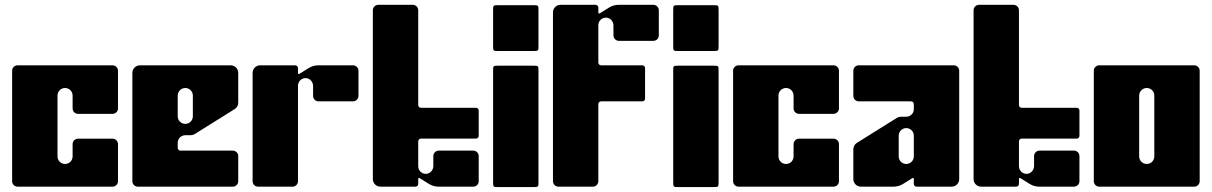

<svg xmlns="http://www.w3.org/2000/svg" viewBox="-20 -770 4998 792"><path d="M466.7 -322.8V-478.2C466.7 -490.5 456.6 -500.6 444.2 -500.6H52.5C40.1 -500.6 30 -490.5 30 -478.2V-22.5C30 -10.1 40 0 52.5 0H444.2C456.6 0 466.7 -10 466.7 -22.5V-175.5C466.7 -187.9 456.6 -198 444.2 -198H302C289.6 -198 279.5 -187.9 279.5 -175.5V-124.8C279.5 -107.5 265.6 -93.6 248.3 -93.6C231.1 -93.6 217.2 -107.5 217.2 -124.8V-375.8C217.2 -393.1 231.1 -407 248.3 -407C265.6 -407 279.5 -393.1 279.5 -375.8V-322.8C279.5 -310.4 289.6 -300.4 302 -300.4H444.2C456.6 -300.4 466.7 -310.4 466.7 -322.8Z M940.2 0C952.6 0 962.7 -10 962.7 -22.5V-126.2C962.7 -138.6 952.6 -148.7 940.2 -148.7H724.4C718.2 -148.7 713.1 -153.7 713.1 -159.9V-181C713.1 -198.2 727.1 -212.2 744.3 -212.2H766.6C772.4 -212.2 778.1 -213.8 783.1 -216.9L948 -320C957.1 -325.7 962.7 -335.7 962.7 -346.5V-469.4C962.7 -486.7 948.7 -500.6 931.5 -500.6H557.2C540 -500.6 526 -486.7 526 -469.4V-22.5C526 -10.1 536 0 548.5 0H940.2ZM713.1 -375.8C713.1 -393.1 727.1 -407 744.3 -407C761.6 -407 775.5 -393.1 775.5 -375.8V-290.2C775.5 -273 761.6 -259 744.4 -259C727.1 -259 713.1 -273 713.1 -290.2V-375.8Z M1186.7 0C1199.1 0 1209.2 -10 1209.2 -22.5V-416.5C1209.2 -425.1 1212.7 -432.9 1218.3 -438.6C1224.4 -444.7 1232.9 -448.3 1242.4 -447.7C1259.1 -446.6 1271.5 -431.9 1271.5 -415.2V-374.4C1271.5 -362 1281.6 -351.9 1294 -351.9H1436.2C1448.6 -351.9 1458.7 -362 1458.7 -374.4V-478.2C1458.7 -490.5 1448.6 -500.6 1436.2 -500.6H1293C1279 -500.6 1265.2 -496.6 1253.3 -489.2L1214.9 -465.2C1212.4 -463.6 1209.2 -465.4 1209.2 -468.3V-489.4C1209.2 -495.6 1204.1 -500.6 1197.9 -500.6H1053.2C1035.9 -500.6 1022 -486.6 1022 -469.4V-22.5C1022 -10.1 1032.1 0 1044.5 0H1186.7Z M1932.2 -148.7H1790C1777.6 -148.7 1767.5 -138.6 1767.5 -126.2V-85.4C1767.5 -68.7 1755 -54 1738.4 -52.9C1728.9 -52.3 1720.3 -56 1714.3 -62C1708.7 -67.7 1705.2 -75.5 1705.2 -84.1V-187C1705.2 -193.2 1710.2 -198.2 1716.4 -198.2H1943.4C1949.6 -198.2 1954.7 -203.3 1954.7 -209.5V-314.2C1954.7 -320.3 1949.6 -325.4 1943.4 -325.4H1716.4C1710.2 -325.4 1705.2 -330.4 1705.2 -336.6V-727.7C1705.2 -740.1 1695.1 -750.1 1682.7 -750.1H1540.5C1528.1 -750.1 1518 -740.1 1518 -727.7V-31.2C1518 -14 1531.9 0 1549.2 0H1693.9C1700.1 0 1705.2 -5 1705.2 -11.2V-32.3C1705.2 -35.2 1708.4 -37 1710.9 -35.4L1749.3 -11.4C1761.2 -4 1775 0 1789 0H1932.2C1944.6 0 1954.7 -10 1954.7 -22.5V-126.2C1954.7 -138.6 1944.6 -148.7 1932.2 -148.7Z M2014 -476.5V-20.8C2014 1.6 2014 1.6 2036.5 1.6H2178.7C2201.2 1.6 2201.2 1.6 2201.2 -20.8V-476.5C2201.2 -499 2201.2 -499 2178.7 -499H2036.5C2014 -499 2014 -499 2014 -476.5ZM2014 -726.1V-582.1C2014 -559.6 2014 -559.6 2036.5 -559.6H2178.7C2201.2 -559.6 2201.2 -559.6 2201.2 -582.1V-726.1C2201.2 -748.6 2201.2 -748.6 2178.7 -748.6H2036.5C2014 -748.6 2014 -748.6 2014 -726.1Z M2675.2 -750.1H2532C2518 -750.1 2504.2 -746.2 2492.3 -738.8L2453.8 -714.7C2451.4 -713.2 2448.2 -715 2448.2 -717.9V-738.9C2448.2 -745.1 2443.1 -750.1 2436.9 -750.1H2292.2C2274.9 -750.1 2261 -736.1 2261 -718.9V-22.5C2261 -14.3 2265.3 -7.2 2271.8 -3.2C2275.2 -1.2 2279.2 0 2283.5 0H2425.7C2438.1 0 2448.1 -10 2448.1 -22.5V-340.7C2448.1 -346.9 2453.2 -351.9 2459.4 -351.9H2629.7C2635.9 -351.9 2640.9 -357 2640.9 -363.2V-489.4C2640.9 -495.6 2635.9 -500.6 2629.7 -500.6H2459.4C2453.2 -500.6 2448.1 -505.6 2448.1 -511.8V-666.1C2448.1 -674.7 2451.7 -682.5 2457.3 -688.1C2463.3 -694.2 2471.9 -697.8 2481.4 -697.2C2498 -696.2 2510.5 -681.4 2510.5 -664.8V-623.9C2510.5 -611.5 2520.6 -601.5 2533 -601.5H2675.2C2687.6 -601.5 2697.6 -611.5 2697.6 -623.9V-727.7C2697.6 -740.1 2687.6 -750.1 2675.2 -750.1Z M2757 -476.5V-20.8C2757 1.6 2757 1.6 2779.5 1.6H2921.7C2944.2 1.6 2944.2 1.6 2944.2 -20.8V-476.5C2944.2 -499 2944.2 -499 2921.7 -499H2779.5C2757 -499 2757 -499 2757 -476.5ZM2757 -726.1V-582.1C2757 -559.6 2757 -559.6 2779.5 -559.6H2921.7C2944.2 -559.6 2944.2 -559.6 2944.2 -582.1V-726.1C2944.2 -748.6 2944.2 -748.6 2921.7 -748.6H2779.5C2757 -748.6 2757 -748.6 2757 -726.1Z M3440.7 -322.8V-478.2C3440.7 -490.5 3430.6 -500.6 3418.2 -500.6H3026.5C3014.1 -500.6 3004 -490.5 3004 -478.2V-22.5C3004 -10.1 3014 0 3026.5 0H3418.2C3430.6 0 3440.7 -10 3440.7 -22.5V-175.5C3440.7 -187.9 3430.6 -198 3418.2 -198H3276C3263.6 -198 3253.5 -187.9 3253.5 -175.5V-124.8C3253.5 -107.5 3239.6 -93.6 3222.3 -93.6C3205.1 -93.6 3191.2 -107.5 3191.2 -124.8V-375.8C3191.2 -393.1 3205.1 -407 3222.3 -407C3239.6 -407 3253.5 -393.1 3253.5 -375.8V-322.8C3253.5 -310.4 3263.6 -300.4 3276 -300.4H3418.2C3430.6 -300.4 3440.7 -310.4 3440.7 -322.8Z M3914.2 -500.6H3522.5C3510 -500.6 3500 -490.6 3500 -478.1V-374.4C3500 -372.8 3500.2 -371.3 3500.5 -369.9C3502.5 -359.6 3511.6 -351.9 3522.5 -351.9H3738.3C3744.5 -351.9 3749.5 -346.9 3749.5 -340.7V-319.6C3749.5 -302.4 3735.6 -288.5 3718.4 -288.5H3696.1C3690.3 -288.5 3684.5 -286.8 3679.6 -283.7L3514.7 -180.7C3505.6 -175 3500 -164.9 3500 -154.2V-31.2C3500 -14 3514 0 3531.2 0H3665.7C3679.8 0 3693.5 -4 3705.4 -11.4L3743.8 -35.4C3746.3 -37 3749.5 -35.2 3749.5 -32.3V-11.2C3749.5 -5 3754.5 0 3760.8 0H3905.5C3922.8 0 3936.7 -14 3936.7 -31.2V-478.2C3936.7 -490.6 3926.7 -500.6 3914.2 -500.6ZM3749.5 -124.8C3749.5 -107.6 3735.6 -93.6 3718.4 -93.6C3709.8 -93.6 3702 -97.1 3696.3 -102.7C3690.7 -108.4 3687.2 -116.2 3687.2 -124.8V-210.4C3687.2 -227.7 3701.1 -241.6 3718.3 -241.6H3718.5C3735.7 -241.6 3749.5 -227.6 3749.5 -210.4V-124.8Z M4410.2 -148.7H4268C4255.6 -148.7 4245.5 -138.6 4245.5 -126.2V-85.4C4245.5 -68.7 4233 -54 4216.4 -52.9C4206.9 -52.3 4198.3 -56 4192.3 -62C4186.7 -67.7 4183.2 -75.5 4183.2 -84.1V-187C4183.2 -193.2 4188.2 -198.2 4194.4 -198.2H4421.4C4427.6 -198.2 4432.7 -203.3 4432.7 -209.5V-314.2C4432.7 -320.3 4427.6 -325.4 4421.4 -325.4H4194.4C4188.2 -325.4 4183.2 -330.4 4183.2 -336.6V-727.7C4183.2 -740.1 4173.1 -750.1 4160.7 -750.1H4018.5C4006.1 -750.1 3996 -740.1 3996 -727.7V-31.2C3996 -14 4009.9 0 4027.2 0H4171.9C4178.1 0 4183.2 -5 4183.2 -11.2V-32.3C4183.2 -35.2 4186.4 -37 4188.9 -35.4L4227.3 -11.4C4239.2 -4 4253 0 4267 0H4410.2C4422.6 0 4432.7 -10 4432.7 -22.5V-126.2C4432.7 -138.6 4422.6 -148.7 4410.2 -148.7Z M4906.2 -500.6H4514.5C4502 -500.6 4492 -490.5 4492 -478.2V-22.5C4492 -10.1 4502 0 4514.5 0H4906.2C4918.6 0 4928.7 -10.1 4928.7 -22.5V-478.2C4928.7 -490.5 4918.6 -500.6 4906.2 -500.6ZM4741.5 -124.8C4741.5 -107.5 4727.6 -93.6 4710.3 -93.6C4701.7 -93.6 4693.9 -97.1 4688.3 -102.7C4682.6 -108.4 4679.1 -116.2 4679.1 -124.8V-375.8C4679.1 -393.1 4693.1 -407 4710.3 -407C4719 -407 4726.8 -403.5 4732.4 -397.9C4738 -392.2 4741.5 -384.5 4741.5 -375.8Z"/></svg>

Font: Gridlock
Style: Regular
Weight: 400
Designer: Abhik Krishna Ghosh
Version: Version 001.000